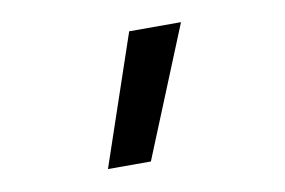

<svg xmlns="http://www.w3.org/2000/svg" viewBox="-46 -226 693 467"><g transform="rotate(-10 300.0 7.5)"><path d="M187 168 296 -153H424L293 168Z"/></g></svg>

Font: Iosevka Curly SmBdEx
Style: Regular
Weight: 600
Width: 7
Monospace: yes
Designer: Belleve Invis
Foundry: Belleve Invis
Version: Version 11.1.0; ttfautohint (v1.8.3)